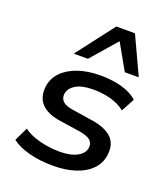

<svg xmlns="http://www.w3.org/2000/svg" viewBox="-140 -859 847 968"><g transform="rotate(20 283.5 -375.5)"><path d="M256 9Q185 9 126.5 -6.5Q68 -22 34 -49L69 -122Q93 -104 125 -92.5Q157 -81 192.5 -75Q228 -69 263 -69Q321 -69 356.5 -88Q392 -107 396 -138Q399 -163 383 -177.5Q367 -192 328 -199L209 -217Q141 -228 110 -262.5Q79 -297 86 -355Q92 -399 123 -431.5Q154 -464 206 -482.5Q258 -501 328 -501Q369 -501 407 -494.5Q445 -488 475.5 -475Q506 -462 526 -443L488 -372Q456 -398 411.5 -410Q367 -422 318 -422Q257 -422 224 -402Q191 -382 187 -352Q184 -328 199 -312.5Q214 -297 251 -291L368 -273Q439 -261 472 -228Q505 -195 497 -136Q491 -90 459 -57.5Q427 -25 375 -8Q323 9 256 9ZM162 -558 317 -760H417L511 -558H436L358 -696L238 -558Z"/></g></svg>

Font: Nunito Sans 10pt SemiExpanded SemiBold
Style: Italic
Weight: 600
Width: 6
Italic angle: -9°
Designer: Vernon Adams
Foundry: Vernon Adams
Version: Version 3.101;gftools[0.9.27]